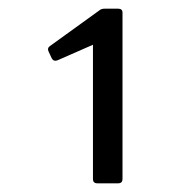

<svg xmlns="http://www.w3.org/2000/svg" viewBox="-20 -754 438 442"><path d="M204 -332Q194 -332 194 -342V-651L112 -615Q103 -612 99 -620L92 -635Q88 -643 95 -648L210 -731Q214 -734 221 -734H252Q262 -734 262 -725V-342Q262 -332 252 -332Z"/></svg>

Font: YamahaIndonesia935. App
Style: Regular
Weight: 400
Designer: Dalton Maag Ltd
Foundry: Dalton Maag Ltd
Version: Version 1.002; January 01, 2024; Regular/Italic